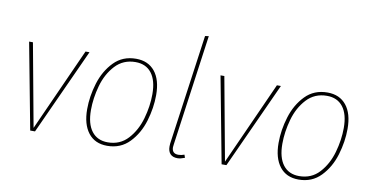

<svg xmlns="http://www.w3.org/2000/svg" viewBox="-72 -933 2213 1140"><g transform="rotate(10 1034.5 -363.0)"><path d="M423 -519 186 0H157L59 -519H82L174 -19L399 -519Z M468 -184Q468 -262 492.5 -341.5Q517 -421 569.5 -475Q622 -529 703 -529Q776 -529 816.5 -479Q857 -429 857 -337Q857 -260 833 -180Q809 -100 756 -45Q703 10 622 10Q548 10 508 -41.5Q468 -93 468 -184ZM834 -338Q834 -421 800 -465Q766 -509 703 -509Q629 -509 581 -457Q533 -405 512 -329.5Q491 -254 491 -183Q491 -100 525 -55.5Q559 -11 622 -11Q696 -11 743.5 -63Q791 -115 812.5 -190.5Q834 -266 834 -338Z M1011 -68Q1009 -56 1009 -50Q1009 -11 1048 -11Q1065 -11 1084 -18L1090 0Q1064 10 1046 10Q1018 10 1003 -5.5Q988 -21 988 -51Q988 -63 989 -69L1082 -733L1104 -736Z M1577 -519 1340 0H1311L1213 -519H1236L1328 -19L1553 -519Z M1622 -184Q1622 -262 1646.5 -341.5Q1671 -421 1723.5 -475Q1776 -529 1857 -529Q1930 -529 1970.5 -479Q2011 -429 2011 -337Q2011 -260 1987 -180Q1963 -100 1910 -45Q1857 10 1776 10Q1702 10 1662 -41.5Q1622 -93 1622 -184ZM1988 -338Q1988 -421 1954 -465Q1920 -509 1857 -509Q1783 -509 1735 -457Q1687 -405 1666 -329.5Q1645 -254 1645 -183Q1645 -100 1679 -55.5Q1713 -11 1776 -11Q1850 -11 1897.5 -63Q1945 -115 1966.5 -190.5Q1988 -266 1988 -338Z"/></g></svg>

Font: Fira Sans Condensed Thin
Style: Italic
Weight: 250
Width: 3
Italic angle: -8°
Designer: Carrois Corporate & Edenspiekermann AG
Foundry: Carrois Corporate GbR & Edenspiekermann AG
Version: Version 4.203